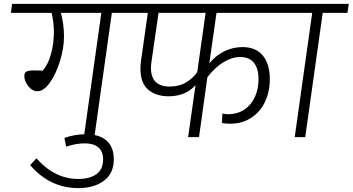

<svg xmlns="http://www.w3.org/2000/svg" viewBox="-20 -705 1813 987"><path d="M682 -639H555L465 0H411L501 -639H293Q309 -579 309 -517Q309 -458 288.5 -391.5Q268 -325 236.5 -280.5Q205 -236 172 -236Q146 -236 125.5 -262Q105 -288 105 -314Q105 -331 116 -337Q127 -343 155 -343L200 -342Q229 -376 243 -430.5Q257 -485 257 -540Q257 -593 245 -639H36L42 -685H689Z M167 109Q262 215 382 215Q442 215 476 190Q510 165 510 115Q510 73 485.5 52.5Q461 32 417 32Q369 32 320 49L311 4Q364 -15 421 -15Q491 -15 528 18Q565 51 565 114Q565 186 514.5 224Q464 262 383 262Q237 262 135 144Z M1093 -639 1056 -379Q1090 -421 1134.5 -442Q1179 -463 1226 -463Q1295 -463 1331 -419.5Q1367 -376 1367 -298Q1367 -234 1342.5 -182Q1318 -130 1271.5 -99.5Q1225 -69 1163 -69Q1138 -69 1121 -73L1123 -121Q1140 -118 1154 -118Q1201 -118 1236.5 -142Q1272 -166 1290.5 -207Q1309 -248 1309 -297Q1309 -353 1285 -382.5Q1261 -412 1215 -412Q1173 -412 1129 -385.5Q1085 -359 1046 -308L1003 0H947L985 -267Q933 -210 847 -210Q782 -210 742 -244Q702 -278 702 -352Q702 -372 705 -394L740 -639H648L654 -685H1499L1493 -639ZM994 -335 1037 -639H795L759 -390Q756 -372 756 -356Q756 -260 853 -260Q901 -260 937.5 -282Q974 -304 994 -335Z M1766 -639H1639L1549 0H1495L1585 -639H1460L1466 -685H1773Z"/></svg>

Font: FiraGO Light
Style: Italic
Weight: 300
Italic angle: -8°
Designer: bBox Type GmbH
Foundry: bBox Type GmbH
Version: Version 1.001